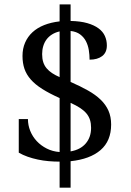

<svg xmlns="http://www.w3.org/2000/svg" viewBox="-20 -780 599 879"><path d="M303.2 -684.1Q348.1 -683.1 379.6 -674.1Q411.1 -665 431.2 -650.1Q451.2 -635.3 460.2 -615.2Q469.2 -595.2 469.2 -571.8Q469.2 -539.6 447.8 -523.2Q426.3 -506.8 390.1 -506.8Q390.1 -528.8 386.5 -551Q382.8 -573.2 373.3 -591.6Q363.8 -609.9 346.7 -622.6Q329.6 -635.3 303.2 -638.2V-404.8Q348.1 -385.3 382.8 -365.7Q417.5 -346.2 440.9 -323.5Q464.4 -300.8 476.6 -273.2Q488.8 -245.6 488.8 -210Q488.8 -134.8 440.4 -93Q392.1 -51.3 303.2 -42V79.1H252.9V-40Q228 -40 202.6 -42.2Q177.2 -44.4 153.1 -49.6Q128.9 -54.7 106.7 -62.5Q84.5 -70.3 65.9 -81.1V-234.9H107.9Q107.9 -207 118.4 -180.9Q128.9 -154.8 148.2 -134Q167.5 -113.3 194.1 -99.9Q220.7 -86.4 252.9 -84V-331.1Q206.1 -352.1 173.6 -372.6Q141.1 -393.1 121.1 -415.8Q101.1 -438.5 92 -464.8Q83 -491.2 83 -523.9Q83 -557.6 95 -585Q106.9 -612.3 128.9 -632.6Q150.9 -652.8 182.4 -665.3Q213.9 -677.7 252.9 -682.1V-759.8H303.2ZM397 -194.8Q397 -214.8 392.1 -230.7Q387.2 -246.6 376 -260.3Q364.7 -273.9 346.9 -285.6Q329.1 -297.4 303.2 -309.1V-86.9Q348.1 -94.7 372.6 -123.3Q397 -151.9 397 -194.8ZM172.9 -532.2Q172.9 -511.2 178 -495.4Q183.1 -479.5 193.4 -467.3Q203.6 -455.1 218.5 -445.3Q233.4 -435.5 252.9 -426.8V-636.2Q233.4 -631.8 218.3 -622.3Q203.1 -612.8 193.1 -599.4Q183.1 -585.9 178 -568.8Q172.9 -551.8 172.9 -532.2Z"/></svg>

Font: Gandom FD
Style: FD
Weight: 400
Foundry: DejaVu fonts team - Redesigned by Saber Rastikerdar - Based on Samim Font
Version: Version 0.6